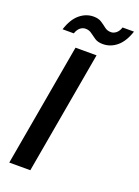

<svg xmlns="http://www.w3.org/2000/svg" viewBox="-165 -960 745 1029"><g transform="rotate(20 207.0 -445.0)"><path d="M26 0 149 -700H269L146 0ZM50 -769Q70 -831 105.5 -860.5Q141 -890 184 -890Q212 -890 229.5 -878.5Q247 -867 262 -855Q277 -843 298 -843Q314 -843 328 -854.5Q342 -866 349 -888H414Q394 -827 358.5 -797.5Q323 -768 279 -768Q251 -768 233.5 -779.5Q216 -791 201 -802.5Q186 -814 166 -814Q149 -814 135.5 -803Q122 -792 114 -769Z"/></g></svg>

Font: DM Sans 20pt SemiBold
Style: Italic
Weight: 600
Italic angle: -10°
Version: Version 4.004;gftools[0.9.30]